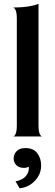

<svg xmlns="http://www.w3.org/2000/svg" viewBox="-20 -730 296 1027"><path d="M50 0Q57 0 63.5 -14Q70 -28 70 -60V-630Q70 -662 63.5 -675.5Q57 -689 50 -690Q102 -690 137.5 -696.5Q173 -703 186 -710V-60Q186 -28 192.5 -14Q199 0 206 0ZM85 277 63 240Q101 233 119 211Q137 189 134 162Q130 164 123 166Q116 168 108 168Q82 168 67.5 153.5Q53 139 53 118Q53 95 69 78.5Q85 62 115 62Q159 62 179.5 89.5Q200 117 200 155Q200 190 182.5 217Q165 244 139 259.5Q113 275 85 277Z"/></svg>

Font: Red Rose Medium
Style: Regular
Weight: 500
Designer: Jaikishan Patel
Version: Version 2.000